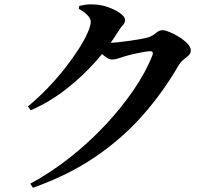

<svg xmlns="http://www.w3.org/2000/svg" viewBox="-20 -814 1040 895"><path d="M121 42.3Q216.6 -9.2 305.2 -79.2Q393.9 -149.2 469.5 -229.7Q545.2 -310.2 602.4 -393.9Q659.6 -477.6 690.6 -556.1Q697.7 -575.2 679.2 -575.2Q671.2 -575.2 655.6 -572.7Q640 -570.2 621 -566.2Q602 -562.2 584.9 -558Q567.8 -553.8 557.2 -550.1Q541.2 -544.9 528.4 -540.7Q515.6 -536.6 500.7 -536.6Q488.3 -536.6 469.6 -550.7Q451 -564.9 430.3 -582.3L448.7 -618.3Q465.2 -616.3 475.6 -615.6Q486 -614.8 496.4 -614.8Q509.1 -614.8 534.3 -617.5Q559.5 -620.2 587.8 -624.3Q616.2 -628.4 639.8 -632.9Q663.5 -637.4 673.5 -640.5Q692.6 -647.2 707.1 -660.3Q721.6 -673.4 738.5 -673.4Q749.4 -673.4 770.9 -664.5Q792.4 -655.6 815.1 -641.5Q837.7 -627.4 853.6 -610.9Q869.5 -594.5 869.5 -579.2Q869.5 -565.4 859 -555.5Q848.4 -545.6 835.5 -535.7Q822.6 -525.8 813.4 -510.8Q740.1 -383.5 644 -275.1Q547.9 -166.7 422.4 -81.5Q296.8 3.6 133.4 61.2ZM110.4 -318.2Q158.6 -358 202.5 -403.7Q246.4 -449.5 282.8 -496Q319.3 -542.6 346.3 -584.8Q373.4 -627 388.2 -660.6Q403 -694.2 403 -713.1Q403 -727.6 387.1 -743.8Q371.1 -760 347.1 -772.9L349.7 -786.6Q364.1 -790 379.7 -792.3Q395.3 -794.6 419.6 -793.2Q453.3 -791.9 486.2 -779.8Q519.1 -767.8 541 -751.7Q562.8 -735.6 562.8 -722.5Q562.8 -706.9 554.2 -698.6Q545.5 -690.2 533.1 -670.5Q489.2 -598.5 426.1 -527.5Q363.1 -456.5 286.4 -397Q209.8 -337.5 123 -299.9Z"/></svg>

Font: Noto Serif HK ExtraLight
Style: Regular
Weight: 200
Designer: Ryoko NISHIZUKA 西塚涼子 (kana & ideographs); Frank Grießhammer (Latin, Greek & Cyrillic); Wenlong ZHANG 张文龙 (bopomofo); San
Foundry: Adobe
Version: Version 2.002-H1;hotconv 1.1.0;makeotfexe 2.6.0